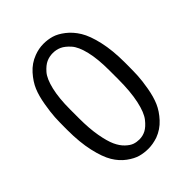

<svg xmlns="http://www.w3.org/2000/svg" viewBox="-203 -781 905 905"><g transform="rotate(-45 250.0 -328.0)"><path d="M41 -310V-327Q41 -366 42.5 -395Q44 -424 52 -471.5Q60 -519 74 -552.5Q88 -586 117 -618.5Q146 -651 186 -666Q217 -678 249 -678Q277 -678 303 -670.5Q329 -663 358 -640.5Q387 -618 408.5 -583Q430 -548 444 -486.5Q458 -425 458 -345V-324Q458 -286 456.5 -256Q455 -226 447 -180Q439 -134 424.5 -100.5Q410 -67 381 -35.5Q352 -4 312 11Q279 22 249 22Q221 22 195.5 15Q170 8 140.5 -13.5Q111 -35 90 -70Q69 -105 55 -167Q41 -229 41 -310ZM119 -310Q119 -243 128 -192.5Q137 -142 150 -113.5Q163 -85 181.5 -67.5Q200 -50 216 -44.5Q232 -39 250 -39Q273 -39 293 -49.5Q313 -60 334 -86.5Q355 -113 367.5 -170.5Q380 -228 380 -311V-370Q380 -446 367.5 -498Q355 -550 333.5 -574Q312 -598 292 -607Q272 -616 249 -616Q226 -616 206 -607Q186 -598 165 -574Q144 -550 131.5 -497.5Q119 -445 119 -370Z"/></g></svg>

Font: CMU Sans Serif
Style: Medium
Weight: 500
Version: Version 0.7.0